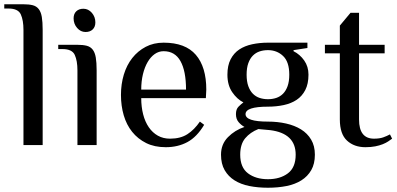

<svg xmlns="http://www.w3.org/2000/svg" viewBox="-34 -680 1860 900"><path d="M166 0H76V-540Q76 -585 63.5 -612.5Q51 -640 6 -640H-14V-660H76Q102 -660 119.5 -655.5Q137 -651 147.5 -637.5Q158 -624 162 -600.5Q166 -577 166 -540Z M419 0H329V-350Q329 -395 316.5 -422.5Q304 -450 259 -450H239V-470H329Q355 -470 372.5 -465.5Q390 -461 400.5 -447.5Q411 -434 415 -410.5Q419 -387 419 -350ZM413 -575Q413 -554 400.5 -542Q388 -530 367 -530Q344 -530 327.5 -549Q311 -568 311 -594Q311 -615 323.5 -627Q336 -639 357 -639Q380 -639 396.5 -620Q413 -601 413 -575Z M931 -220H628Q628 -179 637 -144Q646 -109 663.5 -83.5Q681 -58 706 -44Q731 -30 763 -30Q812 -30 844.5 -51Q877 -72 903 -110L923 -95Q889 -38 844.5 -14Q800 10 743 10Q690 10 651 -9.5Q612 -29 585.5 -62Q559 -95 546 -139.5Q533 -184 533 -235Q533 -286 546.5 -330.5Q560 -375 586 -408Q612 -441 649 -460.5Q686 -480 733 -480Q835 -480 884 -423Q933 -366 933 -260ZM838 -260Q838 -347 812 -393.5Q786 -440 733 -440Q710 -440 691 -426.5Q672 -413 658 -389Q644 -365 636 -332Q628 -299 628 -260Z M1032 -330Q1032 -373 1047 -402Q1062 -431 1087.5 -448Q1113 -465 1148 -472.5Q1183 -480 1222 -480H1407V-455L1342 -445V-440Q1372 -425 1392 -396.5Q1412 -368 1412 -330Q1412 -287 1397 -258Q1382 -229 1356.5 -212Q1331 -195 1296 -187.5Q1261 -180 1222 -180Q1117 -180 1117 -145Q1117 -110 1222 -110Q1267 -110 1307 -101Q1347 -92 1377 -73.5Q1407 -55 1424.5 -25.5Q1442 4 1442 45Q1442 88 1425 117.5Q1408 147 1378.5 165.5Q1349 184 1309 192Q1269 200 1222 200Q1175 200 1135 192Q1095 184 1065.5 165.5Q1036 147 1019 117.5Q1002 88 1002 45Q1002 -4 1034.5 -37Q1067 -70 1112 -85Q1097 -93 1084.5 -107.5Q1072 -122 1072 -145Q1072 -168 1084 -180Q1096 -192 1107 -200Q1077 -215 1054.5 -248Q1032 -281 1032 -330ZM1177 -75Q1139 -60 1115.5 -32Q1092 -4 1092 45Q1092 105 1128.5 132.5Q1165 160 1222 160Q1279 160 1315.5 132.5Q1352 105 1352 45Q1352 -55 1232 -70ZM1322 -330Q1322 -390 1293 -417.5Q1264 -445 1222 -445Q1201 -445 1183 -439Q1165 -433 1151.5 -419.5Q1138 -406 1130 -384Q1122 -362 1122 -330Q1122 -298 1130 -276Q1138 -254 1151.5 -240.5Q1165 -227 1183 -221Q1201 -215 1222 -215Q1243 -215 1261 -221Q1279 -227 1292.5 -240.5Q1306 -254 1314 -276Q1322 -298 1322 -330Z M1559 -430H1489V-470H1559V-560L1609 -620H1649V-470H1769V-430H1649V-120Q1649 -30 1719 -30Q1745 -30 1762 -36Q1779 -42 1794 -50L1804 -30Q1796 -24 1785.5 -17Q1775 -10 1760 -4Q1745 2 1725 6Q1705 10 1679 10Q1626 10 1592.5 -21Q1559 -52 1559 -120Z"/></svg>

Font: Philosopher
Style: Regular
Weight: 400
Designer: Jovanny Lemonad
Foundry: Jovanny Lemonad
Version: Version 1.000